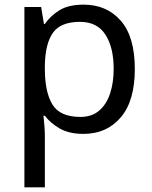

<svg xmlns="http://www.w3.org/2000/svg" viewBox="-20 -566 655 826"><path d="M340 -546Q439 -546 499.5 -477Q560 -408 560 -269Q560 -132 499.5 -61Q439 10 339 10Q277 10 236.5 -13.5Q196 -37 173 -68H167Q169 -51 171 -25Q173 1 173 20V240H85V-536H157L169 -463H173Q197 -498 236 -522Q275 -546 340 -546ZM324 -472Q242 -472 208.5 -426Q175 -380 173 -286V-269Q173 -170 205.5 -116.5Q238 -63 326 -63Q375 -63 406.5 -90Q438 -117 453.5 -163.5Q469 -210 469 -270Q469 -362 433.5 -417Q398 -472 324 -472Z"/></svg>

Font: Noto Sans Nabataean
Style: Regular
Weight: 400
Designer: Monotype Design Team
Foundry: Monotype Imaging Inc.
Version: Version 2.001; ttfautohint (v1.8.4.7-5d5b)